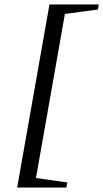

<svg xmlns="http://www.w3.org/2000/svg" viewBox="-20 -714 466 868"><path d="M57.6 133.8 203.6 -693.8H426.3L422.4 -670.9L273.4 -650.9L142.6 90.8L284.2 110.8L280.3 133.8Z"/></svg>

Font: Tinos
Style: Italic
Weight: 400
Italic angle: -16.333°
Designer: Steve Matteson
Foundry: Monotype Imaging Inc.
Version: Version 1.32